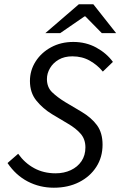

<svg xmlns="http://www.w3.org/2000/svg" viewBox="-20 -864 562 896"><path d="M231.2 12Q165.6 12 109.6 -17Q53.6 -46 15.1 -103.2L64.8 -146.4Q95 -103.5 139.1 -79.4Q183.3 -55.2 239.6 -55.2Q278.9 -55.2 310.6 -70.1Q342.2 -84.9 360.4 -112Q378.6 -139.1 378.6 -176Q378.6 -214 356.7 -239.4Q334.9 -264.9 297 -286.9L222.2 -331.5Q180 -357.3 149.9 -394.3Q119.7 -431.2 119.7 -486.1Q119.7 -535.3 146 -576.8Q172.3 -618.3 218.2 -643.3Q264.2 -668.3 322.1 -668.3Q381 -668.3 429.3 -642Q477.5 -615.6 506.9 -575.2L459.9 -529.9Q434.9 -560.4 399.2 -580.7Q363.5 -601.1 317.6 -601.1Q280.7 -601.1 254.3 -585.9Q227.9 -570.7 213.5 -546.2Q199 -521.7 199 -495.3Q199 -456.8 223.4 -433.4Q247.9 -409.9 284.1 -387.7L359.8 -342.8Q407.1 -314.7 432.9 -279.3Q458.6 -243.9 458.6 -188.8Q458.6 -130.5 429.5 -85.3Q400.4 -40 349.1 -14Q297.8 12 231.2 12ZM191.5 -709.3 347.8 -844H415.6L522 -709.3H455.2L378.4 -787.5H374.4L260.8 -709.3Z"/></svg>

Font: Source Sans 3 VF
Style: Italic
Weight: 200
Italic angle: -11°
Designer: Paul D. Hunt
Foundry: Adobe Systems Incorporated
Version: Version 3.042;hotconv 1.0.118;makeotfexe 2.5.65603